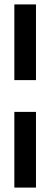

<svg xmlns="http://www.w3.org/2000/svg" viewBox="-20 -720 228 870"><path d="M45 -213H143V130H45ZM143 -357H45V-700H143Z"/></svg>

Font: PT Sans Narrow
Style: Bold
Weight: 700
Width: 3
Designer: A.Korolkova, O.Umpeleva, V.Yefimov
Foundry: ParaType Ltd
Version: Version 2.003W OFL